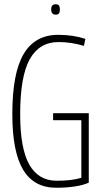

<svg xmlns="http://www.w3.org/2000/svg" viewBox="-20 -874 485 904"><path d="M38 -337Q38 -530 91.5 -620Q145 -710 254 -710Q324 -710 382 -691L375 -658Q345 -667 315.5 -671.5Q286 -676 256 -676Q165 -676 120 -595Q75 -514 75 -336Q75 -175 118 -99Q161 -23 247 -23Q319 -23 363 -37V-308H230V-341H398V-14Q372 -2 331.5 4Q291 10 245 10Q140 10 89 -74.5Q38 -159 38 -337ZM242 -805Q221 -805 221 -830Q221 -854 242 -854Q254 -854 258 -847.5Q262 -841 262 -830Q262 -818 258 -811.5Q254 -805 242 -805Z"/></svg>

Font: Georama SemiCondensed ExtraLight
Style: Regular
Weight: 200
Width: 4
Designer: Jean-Baptiste Levee
Foundry: Production Type
Version: Version 1.000